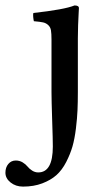

<svg xmlns="http://www.w3.org/2000/svg" viewBox="-81 -462 386 708"><path d="M108.9 -122.1V-315.9Q108.9 -338.4 106.9 -350.1Q105 -361.8 96.9 -369.4Q88.9 -377 77.9 -379.4Q66.9 -381.8 43.9 -383.8Q42.5 -388.7 41.5 -398.9Q40.5 -409.2 42 -414.1Q156.7 -426.8 193.8 -441.9Q210 -441.9 210 -432.1Q210 -430.7 209 -413.1Q208 -395.5 207 -369.1Q206.1 -342.8 206.1 -320.8V-122.1Q206.1 -84.5 204.8 -55.7Q203.6 -26.9 199 11.5Q194.3 49.8 186.3 77.9Q178.2 106 163.1 135.5Q147.9 165 127.2 183.6Q106.4 202.1 75 214.1Q43.5 226.1 3.9 226.1Q-22.9 226.1 -42 210.9Q-61 195.8 -61 174.8Q-61 155.3 -50.3 142.6Q-39.6 129.9 -22.9 129.9Q-8.8 129.9 2.4 136.7Q13.7 143.6 20.3 151.9Q26.9 160.2 37.4 167Q47.9 173.8 60.1 173.8Q113.8 173.8 113.8 78.1Q113.8 53.2 111.3 -20.8Q108.9 -94.7 108.9 -122.1Z"/></svg>

Font: Common Serif Medium
Style: Regular
Weight: 500
Designer: Philipp H. Poll, Khaled Hosny
Foundry: Stefan Peev, Context Ltd.
Version: Version 1.026